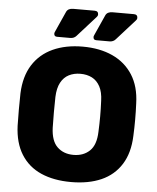

<svg xmlns="http://www.w3.org/2000/svg" viewBox="-60 -956 832 1017"><g transform="rotate(5 356.0 -447.5)"><path d="M356 10Q263.6 10 195.9 -19.8Q128.3 -49.6 90.1 -110.5Q51.9 -171.4 48.3 -262.3Q47.3 -304.8 47.3 -348.1Q47.3 -391.5 48.3 -435.2Q51.9 -525.1 90.5 -586.3Q129.1 -647.5 197.3 -678.8Q265.5 -710 356 -710Q446.5 -710 514.7 -678.8Q582.9 -647.5 622 -586.3Q661.1 -525.1 663.7 -435.2Q665.7 -391.5 665.7 -348.1Q665.7 -304.8 663.7 -262.3Q660.5 -171.4 622.1 -110.5Q583.7 -49.6 516.1 -19.8Q448.4 10 356 10ZM356 -134.4Q408.9 -134.4 442.2 -166.1Q475.5 -197.7 477.6 -267.9Q479.6 -311.6 479.6 -350.6Q479.6 -389.6 477.6 -432.1Q476.3 -478.9 460.4 -508.5Q444.5 -538.1 417.8 -551.9Q391.1 -565.6 356 -565.6Q321.9 -565.6 294.9 -551.9Q267.9 -538.1 252 -508.5Q236.1 -478.9 234.4 -432.1Q233.4 -389.6 233.4 -350.6Q233.4 -311.6 234.4 -267.9Q237.1 -197.7 270.3 -166.1Q303.5 -134.4 356 -134.4ZM423.9 -750Q407.9 -750 407.9 -766Q407.9 -770 409.9 -774Q411.9 -778 412.9 -781L460.1 -886Q469.1 -905 497.1 -905H610.2Q630.2 -905 630.2 -886Q630.2 -879 624.2 -873L526.4 -764Q514.4 -750 493.9 -750ZM215.3 -750Q199.3 -750 199.3 -766Q199.3 -770 201.3 -774Q203.3 -778 204.3 -781L251.5 -886Q260.5 -905 288.5 -905H401.6Q421.6 -905 421.6 -886Q421.6 -879 415.6 -873L317.7 -764Q305.7 -750 285.2 -750Z"/></g></svg>

Font: Rubik Light
Style: Regular
Weight: 300
Designer: Hubert and Fischer
Foundry: Hubert and Fischer
Version: Version 2.300;gftools[0.9.30]